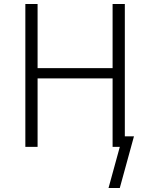

<svg xmlns="http://www.w3.org/2000/svg" viewBox="-20 -738 744 965"><path d="M525.4 207 596.7 -52.7H653.3L582 207ZM107.4 0V-717.8H168.9V-395.5H545.9V-717.8H607.4V0H545.9V-343.8H168.9V0Z"/></svg>

Font: Gothic A1 Light
Style: Regular
Weight: 300
Version: Version 2.50